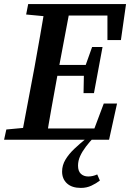

<svg xmlns="http://www.w3.org/2000/svg" viewBox="-29 -684 641 940"><path d="M-9 0 2 -50 130 -62H141L131 0ZM73 0 140 -355Q154 -432 167.5 -509.5Q181 -587 194 -664H318L251 -309Q237 -232 223 -154.5Q209 -77 197 0ZM99 -613 109 -664H251L241 -601H226ZM138 0 147 -55H485L414 -4L479 -177H544L505 0ZM195 -313 203 -366H419L412 -313ZM249 -608 258 -664H588L563 -488H497V-659L542 -608ZM380 -228 382 -333 386 -353 422 -454H473L431 -228ZM367 236Q323 236 299 214Q275 192 275 156Q275 125 291.5 97.5Q308 70 335 44.5Q362 19 393 -6V-12H431Q409 11 391.5 34Q374 57 363.5 80Q353 103 353 127Q353 154 367 167Q381 180 403 180Q414 180 425 177.5Q436 175 447 170L460 200Q442 214 418.5 225Q395 236 367 236Z"/></svg>

Font: Source Serif 4 18pt SemiBold
Style: Italic
Weight: 600
Italic angle: -12°
Designer: Frank Grießhammer
Foundry: Adobe Systems Incorporated
Version: Version 4.004;hotconv 1.0.116;makeotfexe 2.5.65601